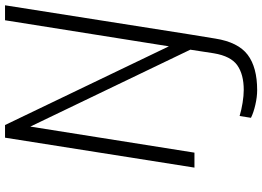

<svg xmlns="http://www.w3.org/2000/svg" viewBox="-156 -618 1017 744"><g transform="rotate(-90 352.0 -245.5)"><path d="M591 -17 575 81Q561 169 512.5 206Q464 243 375 243Q349 243 318.5 236Q288 229 268 219L275 175Q298 182 326 186.5Q354 191 376 191Q436 191 471.5 166Q507 141 518 75L532 -16L234 -636L133 0H75L191 -734H240L545 -99L646 -734H704Z"/></g></svg>

Font: Exo Light
Style: Italic
Weight: 300
Italic angle: -9°
Designer: Natanael Gama
Foundry: Natanael Gama
Version: Version 1.500; ttfautohint (v1.6)